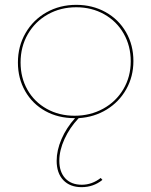

<svg xmlns="http://www.w3.org/2000/svg" viewBox="-20 -483 625 793"><path d="M305 5Q268 44 246.5 91Q225 138 225 181Q225 227 249.5 253.5Q274 280 318 280Q360 280 396 252L403 260Q366 290 317 290Q269 290 241.5 261Q214 232 214 181Q214 138 234 91.5Q254 45 290 5H288Q220 5 167 -24.5Q114 -54 84 -106.5Q54 -159 54 -225Q54 -292 85.5 -346.5Q117 -401 172 -432Q227 -463 295 -463Q362 -463 416 -433Q470 -403 500.5 -350Q531 -297 531 -231Q531 -167 501.5 -114.5Q472 -62 420.5 -30.5Q369 1 305 5ZM288 -5Q353 -5 406 -34Q459 -63 489.5 -114.5Q520 -166 520 -230Q520 -293 491 -344Q462 -395 410.5 -424Q359 -453 295 -453Q230 -453 177.5 -423.5Q125 -394 95 -342Q65 -290 65 -225Q65 -162 93.5 -112Q122 -62 173 -33.5Q224 -5 288 -5Z"/></svg>

Font: Ysabeau SC Hairline
Style: Regular
Weight: 100
Designer: Christian Thalmann (Catharsis Fonts)
Version: Version 0.003